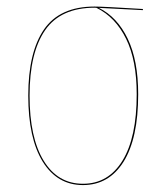

<svg xmlns="http://www.w3.org/2000/svg" viewBox="-20 -544 503 574"><path d="M407.2 -517.1V-513.7L275.4 -520.5Q330.6 -493.2 361.8 -428.2Q393.1 -363.3 393.1 -262.2Q393.1 -130.4 349.4 -60.5Q305.7 9.3 228 9.3Q151.4 9.3 107.9 -60.5Q64.5 -130.4 64.5 -258.3Q64.5 -387.7 111.6 -456.1Q158.7 -524.4 262.7 -524.4Q289.1 -524.4 407.2 -517.1ZM388.7 -262.2Q388.7 -363.8 356.9 -428.2Q325.2 -492.7 268.6 -520.5L263.7 -521Q161.6 -521 115 -453.9Q68.4 -386.7 68.4 -258.3Q68.4 -132.3 110.6 -63.5Q152.8 5.4 228 5.4Q303.7 5.4 346.2 -63.7Q388.7 -132.8 388.7 -262.2Z"/></svg>

Font: Fira Sans Compressed Four
Style: Regular
Weight: 100
Width: 1
Designer: Carrois Corporate & Edenspiekermann AG
Foundry: Carrois Corporate GbR & Edenspiekermann AG
Version: Version 4.203;PS 004.203;hotconv 1.0.88;makeotf.lib2.5.64775